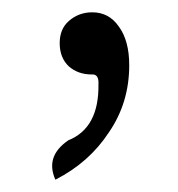

<svg xmlns="http://www.w3.org/2000/svg" viewBox="-20 -116 290 312"><path d="M70 176Q53 138 91 112Q141 92 140 21Q141 4 129 5Q107 5 92 -8Q77 -22 77 -46Q77 -69 92 -82Q108 -96 130 -96Q157 -96 173 -73Q190 -50 190 -10Q190 51 157 99Q125 148 70 176Z"/></svg>

Font: Swei Half Moon CJK SC
Style: Light
Weight: 300
Version: Version 2.071